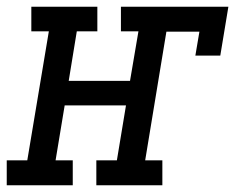

<svg xmlns="http://www.w3.org/2000/svg" viewBox="-62 -550 698 570"><path d="M-42 0V-74H19L83 -457H31V-530H227V-457H166L142 -310H324L349 -457H297V-530H616L592 -385H518L530 -456H432L369 -74H420V0H224V-74H285L312 -237H130L103 -74H154V0Z"/></svg>

Font: Iosevka Curly Slab ExObl
Style: Regular
Weight: 400
Width: 7
Italic angle: -9°
Monospace: yes
Designer: Belleve Invis
Foundry: Belleve Invis
Version: Version 11.1.0; ttfautohint (v1.8.3)